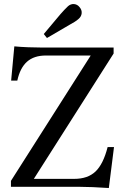

<svg xmlns="http://www.w3.org/2000/svg" viewBox="-20 -939 629 965"><path d="M527 6Q484 3 446 1.5Q408 0 383 0H35V-30L455 -690L481 -660H211Q151 -660 116 -629Q81 -598 67 -534H36L52 -706Q83 -703 122 -701.5Q161 -700 193 -700H551V-670L131 -10L104 -40H353Q421 -40 460 -77Q499 -114 521 -200H553ZM216 -748 200 -768 284 -868Q294 -879 303 -889Q312 -899 322 -908Q336 -920 352.5 -918.5Q369 -917 380 -903Q392 -889 390.5 -872.5Q389 -856 375 -844Q365 -835 354 -828.5Q343 -822 329 -814Z"/></svg>

Font: Hedvig Letters Serif 24pt 24pt
Style: Regular
Weight: 400
Version: Version 1.000